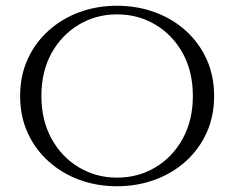

<svg xmlns="http://www.w3.org/2000/svg" viewBox="-20 -634 814 668"><path d="M387 -614Q457 -614 518.5 -591.5Q580 -569 626.5 -527Q673 -485 699 -427.5Q725 -370 725 -300Q725 -230 699 -172.5Q673 -115 626.5 -73Q580 -31 518.5 -8.5Q457 14 387 14Q317 14 256 -8.5Q195 -31 148.5 -73Q102 -115 76 -172.5Q50 -230 50 -300Q50 -370 76 -427.5Q102 -485 148.5 -527Q195 -569 256 -591.5Q317 -614 387 -614ZM387 -16Q461 -16 521 -52Q581 -88 616 -152Q651 -216 651 -300Q651 -385 616 -448.5Q581 -512 521 -548Q461 -584 387 -584Q314 -584 254 -548Q194 -512 159 -448.5Q124 -385 124 -300Q124 -216 159 -152Q194 -88 254 -52Q314 -16 387 -16Z"/></svg>

Font: Cinzel
Style: Regular
Weight: 400
Designer: Natanael Gama
Version: Version 2.000